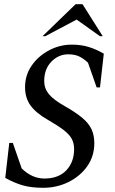

<svg xmlns="http://www.w3.org/2000/svg" viewBox="-20 -882 544 912"><path d="M186 10Q127 10 86.5 -2Q46 -14 5 -37L24 -203H41L83 -82Q132 -34 191 -34Q258 -34 295 -73Q332 -112 332 -174Q332 -202 320.5 -223Q309 -244 281.5 -265Q254 -286 207 -313Q151 -345 125 -381Q99 -417 99 -468Q99 -525 130.5 -570.5Q162 -616 213 -643Q264 -670 321 -670Q366 -670 402.5 -658.5Q439 -647 473 -627L455 -467H439L398 -584Q382 -600 360 -612Q338 -624 304 -624Q258 -624 224 -589Q190 -554 190 -497Q190 -462 212 -435Q234 -408 289 -377Q340 -348 370.5 -322.5Q401 -297 414.5 -268.5Q428 -240 428 -202Q428 -140 394.5 -92.5Q361 -45 305.5 -17.5Q250 10 186 10ZM182 -710 339 -862H372L468 -710H455L344 -789L195 -710Z"/></svg>

Font: Spectral SC Medium
Style: Italic
Weight: 500
Italic angle: -10°
Designer: Jean-Baptiste Levee
Foundry: Production Type
Version: Version 2.001